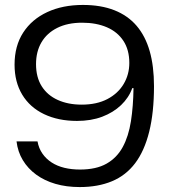

<svg xmlns="http://www.w3.org/2000/svg" viewBox="-20 -750 688 778"><path d="M316 -730Q389 -730 443.5 -708.5Q498 -687 533.5 -645.5Q569 -604 586.5 -543Q604 -482 604 -401Q604 -294 584.5 -216Q565 -138 527.5 -88.5Q490 -39 433.5 -15.5Q377 8 303 8Q249 8 204.5 -5Q160 -18 126.5 -42.5Q93 -67 72.5 -101Q52 -135 47 -177H132Q137 -149 152 -127.5Q167 -106 189.5 -91.5Q212 -77 241 -70Q270 -63 304 -63Q370 -63 412 -87Q454 -111 477.5 -154.5Q501 -198 510.5 -258.5Q520 -319 521 -393H516Q502 -354 470.5 -324Q439 -294 394 -277Q349 -260 292 -260Q216 -260 158.5 -287.5Q101 -315 70 -366.5Q39 -418 39 -488Q39 -564 74 -618Q109 -672 171.5 -701Q234 -730 316 -730ZM313 -658Q254 -658 212 -637Q170 -616 148 -578.5Q126 -541 126 -490Q126 -437 149 -400.5Q172 -364 214 -345Q256 -326 311 -326Q372 -326 415 -348.5Q458 -371 481 -409.5Q504 -448 504 -495Q504 -548 480 -584.5Q456 -621 413 -639.5Q370 -658 313 -658Z"/></svg>

Font: Mona Sans SemiExpanded
Style: Regular
Weight: 400
Width: 6
Designer: Deni Anggara
Foundry: GitHub
Version: Version 2.000